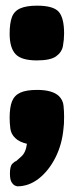

<svg xmlns="http://www.w3.org/2000/svg" viewBox="-20 -499 260 677"><path d="M41 158Q41 158 34.5 156Q28 154 21.5 144.5Q15 135 15 113Q15 87 23.5 78.5Q32 70 37 69Q39 67 55 53Q71 39 75 8Q62 5 51.5 0Q41 -5 34 -12Q19 -26 16.5 -45.5Q14 -65 14 -84Q14 -121 22.5 -142Q31 -163 52 -172.5Q73 -182 111 -182Q165 -182 188 -160Q202 -146 204 -126.5Q206 -107 206 -88Q206 -72 205.5 -63Q205 -54 204 -47Q199 10 175.5 56.5Q152 103 117 130.5Q82 158 41 158ZM110 -286Q55 -286 34.5 -308.5Q14 -331 14 -380Q14 -417 22 -438.5Q30 -460 51.5 -469.5Q73 -479 111 -479Q168 -479 187 -457.5Q206 -436 206 -381Q206 -359 202 -337Q198 -315 178 -300.5Q158 -286 110 -286Z"/></svg>

Font: Fredoka
Style: Bold
Weight: 700
Designer: Ben Nathan
Foundry: Milena B. Brandão, Ben Nathan
Version: Version 2.001